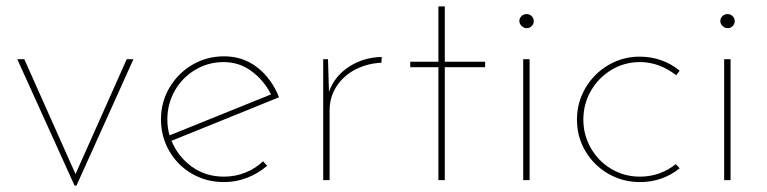

<svg xmlns="http://www.w3.org/2000/svg" viewBox="-20 -563 2397 600"><path d="M397 -378 219 17H213L34 -378H56L216 -19L376 -378Z M802 -59 815 -45Q787 -21 752.5 -7.5Q718 6 680 6Q625 6 580 -20Q535 -46 509 -91Q483 -136 483 -190Q483 -244 509.5 -289Q536 -334 581 -360.5Q626 -387 680 -387Q740 -387 784.5 -352Q829 -317 852 -259L516 -123Q536 -74 579 -42.5Q622 -11 680 -11Q715 -11 746.5 -23.5Q778 -36 802 -59ZM503 -190Q503 -162 510 -140L827 -268Q804 -313 765.5 -341Q727 -369 679 -369Q631 -369 590.5 -345Q550 -321 526.5 -280Q503 -239 503 -190Z M1173 -385 1172 -367Q1128 -365 1091 -346Q1054 -327 1032 -293.5Q1010 -260 1010 -218V0H990V-378H1005L1008 -276Q1026 -326 1071.5 -355Q1117 -384 1173 -385Z M1370 -543V-370H1496V-353H1370V0H1350V-353H1262V-370H1350V-543Z M1635 -378V0H1615V-378ZM1626 -519Q1635 -519 1641.5 -512.5Q1648 -506 1648 -497Q1648 -488 1641.5 -481.5Q1635 -475 1626 -475Q1617 -475 1610 -482Q1603 -489 1603 -497Q1603 -506 1609.5 -512.5Q1616 -519 1626 -519Z M1980 6Q1926 6 1881 -20Q1836 -46 1809.5 -90.5Q1783 -135 1783 -189Q1783 -243 1809.5 -288Q1836 -333 1881 -359.5Q1926 -386 1979 -386Q2015 -386 2047 -374.5Q2079 -363 2104 -342L2093 -328Q2040 -369 1980 -369Q1931 -369 1890.5 -344.5Q1850 -320 1826.5 -279Q1803 -238 1803 -189Q1803 -141 1826.5 -100Q1850 -59 1890.5 -35Q1931 -11 1980 -11Q2042 -11 2092 -50L2104 -37Q2050 6 1980 6Z M2263 -378V0H2243V-378ZM2254 -519Q2263 -519 2269.5 -512.5Q2276 -506 2276 -497Q2276 -488 2269.5 -481.5Q2263 -475 2254 -475Q2245 -475 2238 -482Q2231 -489 2231 -497Q2231 -506 2237.5 -512.5Q2244 -519 2254 -519Z"/></svg>

Font: Josefin Sans Thin
Style: Regular
Weight: 250
Designer: Santiago Orozco
Foundry: Typemade
Version: Version 2.000